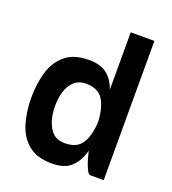

<svg xmlns="http://www.w3.org/2000/svg" viewBox="-130 -798 811 907"><g transform="rotate(20 275.0 -345.0)"><path d="M233 -510Q291 -510 323.5 -484Q356 -458 372 -411V-700H491V0H424Q415 0 406 -17.5Q397 -35 389.5 -59.5Q382 -84 377 -107Q363 -53 330 -21.5Q297 10 233 10Q157 10 114 -26Q71 -62 53.5 -121.5Q36 -181 36 -250Q36 -320 53.5 -379Q71 -438 114 -474Q157 -510 233 -510ZM257 -400Q222 -400 199 -379.5Q176 -359 165.5 -325Q155 -291 155 -250Q155 -189 179.5 -145Q204 -101 257 -101Q315 -101 340.5 -136Q366 -171 372 -243V-258Q366 -329 340.5 -364.5Q315 -400 257 -400Z"/></g></svg>

Font: Haskoy Bold
Style: Regular
Weight: 700
Designer: Ertekin Erdin
Foundry: Ertekin Erdin
Version: Version 1.500; ttfautohint (v1.8.3)